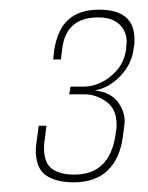

<svg xmlns="http://www.w3.org/2000/svg" viewBox="-20 -615 307 397"><path d="M132 -238Q96 -238 75 -252.5Q54 -267 54 -304Q54 -309 54.5 -314Q55 -319 56 -324L60 -355H76L73 -330Q72 -324 71.5 -319Q71 -314 71 -309Q71 -278 87.5 -266Q104 -254 134 -254Q207 -254 219 -337L220 -346Q221 -349 221 -352Q221 -355 221 -358Q221 -390 199.5 -405Q178 -420 155 -420H123L126 -436H156Q170 -436 188 -444Q206 -452 221.5 -469.5Q237 -487 241 -514V-518L242 -528Q242 -550 227 -564.5Q212 -579 183 -579Q118 -579 109 -517L106 -492H90L92 -511Q99 -555 122 -575Q145 -595 185 -595Q258 -595 258 -534Q258 -530 258 -526.5Q258 -523 257 -519L256 -512Q252 -482 228.5 -457.5Q205 -433 176 -428Q211 -424 226 -401Q241 -378 237 -355L234 -332Q228 -287 202.5 -262.5Q177 -238 132 -238Z"/></svg>

Font: Alumni Sans Pinstripe
Style: Italic
Weight: 400
Italic angle: -8°
Designer: Robert E. Leuschke
Foundry: Robert E. Leuschke
Version: Version 1.010; ttfautohint (v1.8.4.7-5d5b)